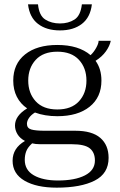

<svg xmlns="http://www.w3.org/2000/svg" viewBox="-20 -714 552 884"><path d="M109 -694H155Q160 -642 188.5 -624Q217 -606 256 -606Q295 -606 323 -624Q351 -642 357 -694H403Q396 -634 357 -604Q318 -574 256 -574Q194 -574 155 -604Q116 -634 109 -694ZM480 13Q480 85 416 117.5Q352 150 241 150Q148 150 93 118Q38 86 38 26Q38 -32 95 -65Q72 -77 60.5 -96Q49 -115 49 -136Q49 -181 105 -215Q74 -236 57.5 -268.5Q41 -301 41 -343Q41 -420 95.5 -463.5Q150 -507 244 -507Q342 -507 397 -460Q412 -474 423 -494Q434 -514 434 -526H490Q485 -502 467.5 -477.5Q450 -453 420 -434Q447 -397 447 -343Q447 -266 392.5 -222.5Q338 -179 244 -179Q186 -179 141 -196Q123 -185 113.5 -171Q104 -157 104 -144Q104 -124 123.5 -118Q143 -112 188 -112H327Q404 -112 442 -79Q480 -46 480 13ZM110 -343Q110 -285 144.5 -247.5Q179 -210 244 -210Q309 -210 343.5 -247.5Q378 -285 378 -343Q378 -401 343.5 -438.5Q309 -476 244 -476Q179 -476 144.5 -438.5Q110 -401 110 -343ZM417 25Q417 -12 393.5 -31Q370 -50 311 -50H166Q143 -50 128 -54Q108 -36 101 -18Q94 0 94 22Q94 69 135.5 93Q177 117 247 117Q325 117 371 93.5Q417 70 417 25Z"/></svg>

Font: Trirong Light
Style: Regular
Weight: 300
Designer: Katatrad Team
Foundry: CadsonDemak
Version: Version 1.001